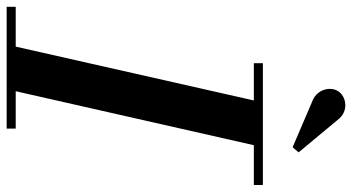

<svg xmlns="http://www.w3.org/2000/svg" viewBox="-296 -776 1031 562"><g transform="rotate(90 219.0 -495.5)"><path d="M69 0 238.5 -750H369.5L199.5 0ZM-41.5 0V-26.5H315V0ZM123.5 -723.5V-750H480V-723.5ZM369.5 -837 237.5 -893.5Q220 -899.5 210 -912.8Q200 -926 198.8 -941.8Q197.5 -957.5 205.5 -970.5Q211 -979 221.2 -984.8Q231.5 -990.5 243.8 -991.2Q256 -992 268.2 -986.5Q280.5 -981 290.5 -967.5L384.5 -854.5Z"/></g></svg>

Font: Bodoni Moda 9pt SemiBold
Style: Italic
Weight: 600
Italic angle: -13°
Designer: Owen Earl
Foundry: indestructible type
Version: Version 2.004